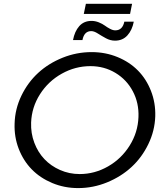

<svg xmlns="http://www.w3.org/2000/svg" viewBox="-20 -979 853 1006"><path d="M460 -706Q532.5 -706 595.8 -680Q659 -654 703 -609.2Q747 -564.5 771.2 -502.2Q795.5 -440 793.5 -370Q791 -293.5 757.2 -223.8Q723.5 -154 669 -103.8Q614.5 -53.5 541.2 -23.5Q468 6.5 389.5 6.5Q317 6.5 253.8 -20Q190.5 -46.5 146.5 -91.5Q102.5 -136.5 78.2 -199Q54 -261.5 56.5 -331.5Q58.5 -408 92.2 -477.8Q126 -547.5 180.2 -597.2Q234.5 -647 307.8 -676.5Q381 -706 460 -706ZM631.5 -865.5H681Q672.5 -821 647.5 -793.5Q622.5 -766 582.5 -766Q558 -766 535 -778.5Q512 -791 492.5 -803.5Q473 -816 458 -816Q421 -816 412 -769H362.5Q371 -814.5 395.2 -842Q419.5 -869.5 459.5 -869.5Q479 -869.5 498 -861.8Q517 -854 529.5 -844.8Q542 -835.5 556.8 -827.8Q571.5 -820 584 -820Q622 -820 631.5 -865.5ZM419 -906 430 -959H672L661.5 -906ZM454 -632.5Q374.5 -632.5 303.8 -593Q233 -553.5 189.5 -485.2Q146 -417 143 -336.5Q141 -281 159.8 -231.2Q178.5 -181.5 212.5 -145.5Q246.5 -109.5 294.8 -88.2Q343 -67 397.5 -67Q476 -67 546 -107Q616 -147 659.2 -216Q702.5 -285 705.5 -365.5Q708.5 -439 676.2 -500.2Q644 -561.5 585 -597Q526 -632.5 454 -632.5Z"/></svg>

Font: Argentum Sans Light
Style: Italic
Weight: 300
Italic angle: -11.3°
Designer: Julieta Ulanovsky (font), Owen Earl (portions from Jones font), Cristiano Sobral (main changes and remaster)
Foundry: Julieta Ulanovsky (font), Owen Earl (portions from Jones font), Cristiano Sobral (main changes and remaster)
Version: Version 3.127